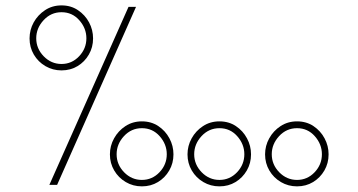

<svg xmlns="http://www.w3.org/2000/svg" viewBox="-20 -675 1307 701"><path d="M1155.3 -111.8Q1155.3 -74.2 1128.7 -46.1Q1102.1 -18.1 1064.5 -18.1Q1026.9 -18.1 999.5 -46.1Q972.2 -74.2 972.2 -111.8Q972.2 -148.9 999 -178Q1025.9 -207 1064.5 -207Q1103.5 -207 1129.4 -177.7Q1155.3 -148.4 1155.3 -111.8ZM1179.7 -111.3Q1179.7 -142.6 1165 -169.9Q1150.4 -197.3 1124.5 -214.6Q1098.6 -231.9 1064.5 -231.9Q1030.8 -231.9 1004.4 -214.6Q978 -197.3 962.9 -169.9Q947.8 -142.6 947.8 -111.3Q947.8 -79.1 963.4 -52.5Q979 -25.9 1005.6 -10.3Q1032.2 5.4 1064.5 5.4Q1097.2 5.4 1123 -10.3Q1148.9 -25.9 1164.3 -52.5Q1179.7 -79.1 1179.7 -111.3ZM872.1 -111.8Q872.1 -74.2 845.5 -46.1Q818.8 -18.1 781.2 -18.1Q743.7 -18.1 716.3 -46.1Q689 -74.2 689 -111.8Q689 -148.9 715.8 -178Q742.7 -207 781.2 -207Q820.3 -207 846.2 -177.7Q872.1 -148.4 872.1 -111.8ZM896.5 -111.3Q896.5 -142.6 881.8 -169.9Q867.2 -197.3 841.3 -214.6Q815.4 -231.9 781.2 -231.9Q747.6 -231.9 721.2 -214.6Q694.8 -197.3 679.7 -169.9Q664.6 -142.6 664.6 -111.3Q664.6 -79.1 680.2 -52.5Q695.8 -25.9 722.4 -10.3Q749 5.4 781.2 5.4Q814 5.4 839.8 -10.3Q865.7 -25.9 881.1 -52.5Q896.5 -79.1 896.5 -111.3ZM588.9 -111.8Q588.9 -74.2 562.3 -46.1Q535.6 -18.1 498 -18.1Q460.4 -18.1 433.1 -46.1Q405.8 -74.2 405.8 -111.8Q405.8 -148.9 432.6 -178Q459.5 -207 498 -207Q537.1 -207 563 -177.7Q588.9 -148.4 588.9 -111.8ZM613.3 -111.3Q613.3 -142.6 598.6 -169.9Q584 -197.3 558.1 -214.6Q532.2 -231.9 498 -231.9Q464.4 -231.9 438 -214.6Q411.6 -197.3 396.5 -169.9Q381.3 -142.6 381.3 -111.3Q381.3 -79.1 397 -52.5Q412.6 -25.9 439.2 -10.3Q465.8 5.4 498 5.4Q530.8 5.4 556.6 -10.3Q582.5 -25.9 597.9 -52.5Q613.3 -79.1 613.3 -111.3ZM295.4 -535.2Q295.4 -497.6 268.8 -469.5Q242.2 -441.4 204.6 -441.4Q167 -441.4 139.6 -469.5Q112.3 -497.6 112.3 -535.2Q112.3 -572.3 139.2 -601.3Q166 -630.4 204.6 -630.4Q243.7 -630.4 269.5 -601.1Q295.4 -571.8 295.4 -535.2ZM319.8 -534.7Q319.8 -565.9 305.2 -593.3Q290.5 -620.6 264.6 -637.9Q238.8 -655.3 204.6 -655.3Q170.9 -655.3 144.5 -637.9Q118.2 -620.6 103 -593.3Q87.9 -565.9 87.9 -534.7Q87.9 -502.4 103.5 -475.8Q119.1 -449.2 145.8 -433.6Q172.4 -418 204.6 -418Q237.3 -418 263.2 -433.6Q289.1 -449.2 304.4 -475.8Q319.8 -502.4 319.8 -534.7ZM449.2 -649.9 160.2 0H188.5L476.6 -649.9Z"/></svg>

Font: Estedad VF
Style: Regular
Weight: 100
Designer: Amin Abedi
Version: Version 7.3